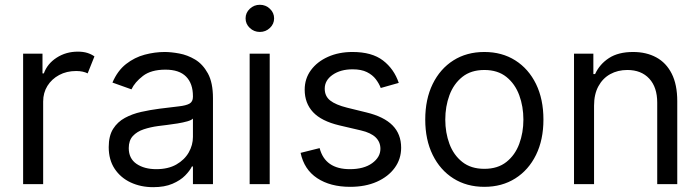

<svg xmlns="http://www.w3.org/2000/svg" viewBox="-20 -770 2929 803"><path d="M76.7 0V-545.5H157.7V-463.1H163.4Q177.9 -503.6 217 -528.8Q256 -554 305.4 -554Q328.1 -554 345.2 -548.7Q362.2 -543.3 375 -534.1L346.6 -463.1Q337.7 -467.7 325.8 -470.3Q313.9 -473 298.3 -473Q258.5 -473 227.5 -456.3Q196.4 -439.6 178.4 -410.9Q160.5 -382.1 160.5 -345.2V0Z M620.7 12.8Q568.9 12.8 526.6 -6.9Q484.4 -26.6 459.5 -64.1Q434.7 -101.6 434.7 -154.8Q434.7 -201.7 453.1 -231Q471.6 -260.3 502.5 -277Q533.4 -293.7 570.8 -302Q608.3 -310.4 646.3 -315.3Q696 -321.7 727.1 -325.1Q758.2 -328.5 772.5 -336.6Q786.9 -344.8 786.9 -365.1V-367.9Q786.9 -420.5 758.3 -449.6Q729.8 -478.7 671.9 -478.7Q611.9 -478.7 577.8 -452.4Q543.7 -426.1 529.8 -396.3L450.3 -424.7Q471.6 -474.4 507.3 -502.3Q543 -530.2 585.4 -541.4Q627.8 -552.6 669 -552.6Q695.3 -552.6 729.6 -546.3Q763.8 -540.1 796 -521Q828.1 -501.8 849.4 -463.1Q870.7 -424.4 870.7 -359.4V0H786.9V-73.9H782.7Q774.1 -56.1 754.3 -35.9Q734.4 -15.6 701.3 -1.4Q668.3 12.8 620.7 12.8ZM633.5 -62.5Q683.2 -62.5 717.5 -82Q751.8 -101.6 769.4 -132.5Q786.9 -163.4 786.9 -197.4V-274.1Q781.6 -267.8 763.7 -262.6Q745.7 -257.5 722.5 -253.7Q699.2 -250 677.4 -247.3Q655.5 -244.7 642 -242.9Q609.4 -238.6 581.1 -229.2Q552.9 -219.8 535.7 -201.2Q518.5 -182.5 518.5 -150.6Q518.5 -106.9 551 -84.7Q583.5 -62.5 633.5 -62.5Z M1024.1 0V-545.5H1108V0ZM1066.8 -636.4Q1042.3 -636.4 1024.7 -653.1Q1007.1 -669.7 1007.1 -693.2Q1007.1 -716.6 1024.7 -733.3Q1042.3 -750 1066.8 -750Q1091.3 -750 1108.8 -733.3Q1126.4 -716.6 1126.4 -693.2Q1126.4 -669.7 1108.8 -653.1Q1091.3 -636.4 1066.8 -636.4Z M1647.7 -423.3 1572.4 -402Q1565.3 -420.8 1551.7 -438.7Q1538 -456.7 1514.6 -468.4Q1491.1 -480.1 1454.5 -480.1Q1404.5 -480.1 1371.3 -457.2Q1338.1 -434.3 1338.1 -399.1Q1338.1 -367.9 1360.8 -349.8Q1383.5 -331.7 1431.8 -319.6L1512.8 -299.7Q1585.9 -282 1621.8 -245.6Q1657.7 -209.2 1657.7 -152Q1657.7 -105.1 1630.9 -68.2Q1604 -31.2 1556.1 -9.9Q1508.2 11.4 1444.6 11.4Q1361.2 11.4 1306.5 -24.9Q1251.8 -61.1 1237.2 -130.7L1316.8 -150.6Q1328.1 -106.5 1359.9 -84.5Q1391.7 -62.5 1443.2 -62.5Q1501.8 -62.5 1536.4 -87.5Q1571 -112.6 1571 -147.7Q1571 -176.1 1551.1 -195.5Q1531.2 -214.8 1490.1 -224.4L1399.1 -245.7Q1324.2 -263.5 1289.2 -301Q1254.3 -338.4 1254.3 -394.9Q1254.3 -441.1 1280.4 -476.6Q1306.5 -512.1 1351.7 -532.3Q1397 -552.6 1454.5 -552.6Q1535.5 -552.6 1581.9 -517Q1628.2 -481.5 1647.7 -423.3Z M2005.7 11.4Q1931.8 11.4 1876.2 -23.8Q1820.7 -58.9 1789.6 -122.2Q1758.5 -185.4 1758.5 -269.9Q1758.5 -355.1 1789.6 -418.7Q1820.7 -482.2 1876.2 -517.4Q1931.8 -552.6 2005.7 -552.6Q2079.5 -552.6 2135.1 -517.4Q2190.7 -482.2 2221.8 -418.7Q2252.8 -355.1 2252.8 -269.9Q2252.8 -185.4 2221.8 -122.2Q2190.7 -58.9 2135.1 -23.8Q2079.5 11.4 2005.7 11.4ZM2005.7 -63.9Q2061.8 -63.9 2098 -92.7Q2134.2 -121.4 2151.6 -168.3Q2169 -215.2 2169 -269.9Q2169 -324.6 2151.6 -371.8Q2134.2 -419 2098 -448.2Q2061.8 -477.3 2005.7 -477.3Q1949.6 -477.3 1913.4 -448.2Q1877.1 -419 1859.7 -371.8Q1842.3 -324.6 1842.3 -269.9Q1842.3 -215.2 1859.7 -168.3Q1877.1 -121.4 1913.4 -92.7Q1949.6 -63.9 2005.7 -63.9Z M2464.5 -328.1V0H2380.7V-545.5H2461.6V-460.2H2468.8Q2487.9 -501.8 2527 -527.2Q2566.1 -552.6 2627.8 -552.6Q2683.2 -552.6 2724.8 -530Q2766.3 -507.5 2789.4 -461.8Q2812.5 -416.2 2812.5 -346.6V0H2728.7V-340.9Q2728.7 -405.2 2695.3 -441.2Q2661.9 -477.3 2603.7 -477.3Q2563.6 -477.3 2532.1 -459.9Q2500.7 -442.5 2482.6 -409.1Q2464.5 -375.7 2464.5 -328.1Z"/></svg>

Font: InterMG
Style: Regular
Weight: 400
Designer: Rasmus Andersson
Foundry: rsms
Version: Version 3.019;December 26, 2023;FontCreator 15.0.0.2955 64-b